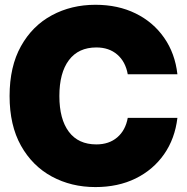

<svg xmlns="http://www.w3.org/2000/svg" viewBox="-20 -759 769 791"><path d="M373 11.7Q273.9 11.7 193.6 -31.7Q113.3 -75.2 66.4 -158.9Q19.5 -242.7 19.5 -363.3Q19.5 -484.9 66.4 -568.8Q113.3 -652.8 193.6 -696Q273.9 -739.3 373 -739.3Q466.3 -739.3 538.8 -703.6Q611.3 -668 656.2 -603.5Q701.2 -539.1 710.9 -453.1H506.3Q497.1 -504.9 463.1 -534.2Q429.2 -563.5 377 -563.5Q303.2 -563.5 263.9 -511.2Q224.6 -459 224.6 -363.3Q224.6 -268.1 263.7 -216.1Q302.7 -164.1 377 -164.1Q429.2 -164.1 463.1 -193.1Q497.1 -222.2 506.3 -273.4H710.9Q700.7 -187.5 655.8 -123.3Q610.8 -59.1 538.6 -23.7Q466.3 11.7 373 11.7Z"/></svg>

Font: Inter Display Black
Style: Regular
Weight: 900
Designer: Rasmus Andersson
Foundry: rsms
Version: Version 4.000;git-a52131595